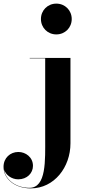

<svg xmlns="http://www.w3.org/2000/svg" viewBox="-140 -780 488 1060"><path d="M86 -675C86 -627 123 -590 171 -590C219 -590 256 -627 256 -675C256 -723 219 -760 171 -760C123 -760 86 -723 86 -675ZM249 -460H24V-458H109.5V-21.5C109.5 105.5 117 257 22 257C-50 257 -109.5 214.5 -117.5 155.5C-109.5 184.5 -77 210 -39.5 210C9.5 210 42 176 42 135.5C42 88 1.5 59 -38.5 59C-84 59 -120.5 92.5 -120.5 141C-120.5 207.5 -58.5 260 30 260C160 260 249 142.5 249 11.5Z"/></svg>

Font: Bodoni* 96pt
Style: Bold
Weight: 700
Version: Version 2.3